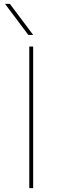

<svg xmlns="http://www.w3.org/2000/svg" viewBox="-20 -970 322 990"><path d="M126 -790 6 -950H31L151 -790ZM131 0V-730H151V0Z"/></svg>

Font: M PLUS 1p Thin
Style: Regular
Weight: 250
Version: Version 1.062